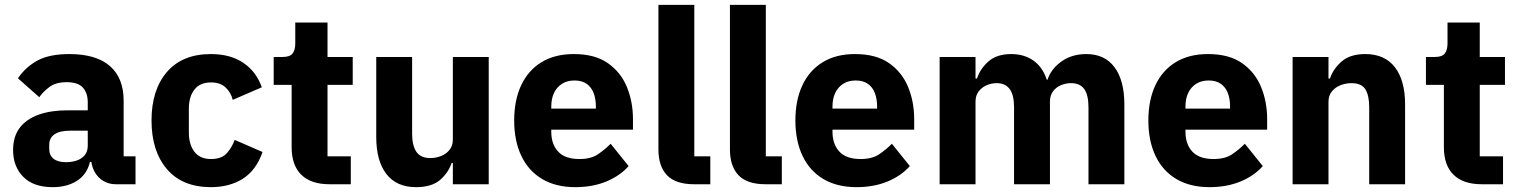

<svg xmlns="http://www.w3.org/2000/svg" viewBox="-20 -760 6262 792"><path d="M539 0H457Q430 0 406.5 -13.5Q383 -27 369 -53.5Q355 -80 355 -117V-130L387 -92H351Q339 -41 298 -14.5Q257 12 197 12Q118 12 76 -30.5Q34 -73 34 -141Q34 -197 61.5 -233Q89 -269 139.5 -287Q190 -305 259 -305H342V-338Q342 -376 322 -398.5Q302 -421 255 -421Q211 -421 185 -402Q159 -383 142 -359L54 -437Q86 -484 135 -510.5Q184 -537 266 -537Q377 -537 433.5 -487.5Q490 -438 490 -345V-115H539ZM342 -221H270Q227 -221 205 -206Q183 -191 183 -162V-147Q183 -119 201 -105Q219 -91 252 -91Q277 -91 297 -98Q317 -105 329.5 -120Q342 -135 342 -159Z M850 12Q732 12 668.5 -62.5Q605 -137 605 -263Q605 -389 668.5 -463Q732 -537 850 -537Q930 -537 983.5 -501Q1037 -465 1060 -400L940 -348Q933 -378 911 -399Q889 -420 850 -420Q805 -420 782 -390.5Q759 -361 759 -311V-213Q759 -164 782 -134Q805 -104 850 -104Q894 -104 915.5 -128Q937 -152 948 -183L1063 -133Q1037 -58 982 -23Q927 12 850 12Z M1427 0H1339Q1263 0 1223 -39Q1183 -78 1183 -153V-410H1109V-525H1146Q1176 -525 1187 -539.5Q1198 -554 1198 -581V-667H1331V-525H1435V-410H1331V-115H1427Z M1848 0V-88H1843Q1830 -48 1795.5 -18Q1761 12 1696 12Q1616 12 1574 -42Q1532 -96 1532 -195V-525H1680V-208Q1680 -160 1697.5 -134Q1715 -108 1755 -108Q1778 -108 1799.5 -116.5Q1821 -125 1834.5 -142Q1848 -159 1848 -184V-525H1996V0Z M2353 12Q2273 12 2216.5 -21.5Q2160 -55 2130.5 -117Q2101 -179 2101 -263Q2101 -346 2129.5 -407.5Q2158 -469 2213 -503Q2268 -537 2347 -537Q2434 -537 2487.5 -499.5Q2541 -462 2566 -401Q2591 -340 2591 -269V-225H2254V-217Q2254 -165 2282.5 -134.5Q2311 -104 2370 -104Q2417 -104 2445.5 -123Q2474 -142 2499 -167L2573 -75Q2538 -35 2481.5 -11.5Q2425 12 2353 12ZM2350 -428Q2320 -428 2298.5 -414.5Q2277 -401 2265.5 -377Q2254 -353 2254 -320V-312H2438V-321Q2438 -353 2428.5 -377Q2419 -401 2399.5 -414.5Q2380 -428 2350 -428Z M2910 0H2843Q2767 0 2731.5 -37Q2696 -74 2696 -144V-740H2844V-115H2910Z M3205 0H3138Q3062 0 3026.5 -37Q2991 -74 2991 -144V-740H3139V-115H3205Z M3513 12Q3433 12 3376.5 -21.5Q3320 -55 3290.5 -117Q3261 -179 3261 -263Q3261 -346 3289.5 -407.5Q3318 -469 3373 -503Q3428 -537 3507 -537Q3594 -537 3647.5 -499.5Q3701 -462 3726 -401Q3751 -340 3751 -269V-225H3414V-217Q3414 -165 3442.5 -134.5Q3471 -104 3530 -104Q3577 -104 3605.5 -123Q3634 -142 3659 -167L3733 -75Q3698 -35 3641.5 -11.5Q3585 12 3513 12ZM3510 -428Q3480 -428 3458.5 -414.5Q3437 -401 3425.5 -377Q3414 -353 3414 -320V-312H3598V-321Q3598 -353 3588.5 -377Q3579 -401 3559.5 -414.5Q3540 -428 3510 -428Z M4004 0H3856V-525H4004V-436H4010Q4024 -478 4058.5 -507.5Q4093 -537 4151 -537Q4205 -537 4243 -510Q4281 -483 4298 -431H4301Q4315 -475 4358 -506Q4401 -537 4461 -537Q4537 -537 4577.5 -482.5Q4618 -428 4618 -329V0H4470V-317Q4470 -368 4452.5 -392.5Q4435 -417 4398 -417Q4376 -417 4356 -408.5Q4336 -400 4323.5 -383Q4311 -366 4311 -340V0H4163V-317Q4163 -368 4145 -392.5Q4127 -417 4091 -417Q4070 -417 4050 -408.5Q4030 -400 4017 -383Q4004 -366 4004 -340Z M4969 12Q4889 12 4832.5 -21.5Q4776 -55 4746.5 -117Q4717 -179 4717 -263Q4717 -346 4745.5 -407.5Q4774 -469 4829 -503Q4884 -537 4963 -537Q5050 -537 5103.5 -499.5Q5157 -462 5182 -401Q5207 -340 5207 -269V-225H4870V-217Q4870 -165 4898.5 -134.5Q4927 -104 4986 -104Q5033 -104 5061.5 -123Q5090 -142 5115 -167L5189 -75Q5154 -35 5097.5 -11.5Q5041 12 4969 12ZM4966 -428Q4936 -428 4914.5 -414.5Q4893 -401 4881.5 -377Q4870 -353 4870 -320V-312H5054V-321Q5054 -353 5044.5 -377Q5035 -401 5015.5 -414.5Q4996 -428 4966 -428Z M5460 0H5312V-525H5460V-436H5466Q5480 -477 5515 -507Q5550 -537 5612 -537Q5692 -537 5734 -482.6Q5776 -428.2 5776 -329V0H5628V-317Q5628 -366.6 5612 -391.8Q5596 -417 5555 -417Q5531.2 -417 5509.6 -408.5Q5488 -400 5474 -382.9Q5460 -365.7 5460 -340Z M6180 0H6092Q6016 0 5976 -39Q5936 -78 5936 -153V-410H5862V-525H5899Q5929 -525 5940 -539.5Q5951 -554 5951 -581V-667H6084V-525H6188V-410H6084V-115H6180Z"/></svg>

Font: IBM Plex Sans Var
Style: Regular
Weight: 400
Designer: Mike Abbink, Paul van der Laan, Pieter van Rosmalen
Foundry: Bold Monday
Version: Version 3.000